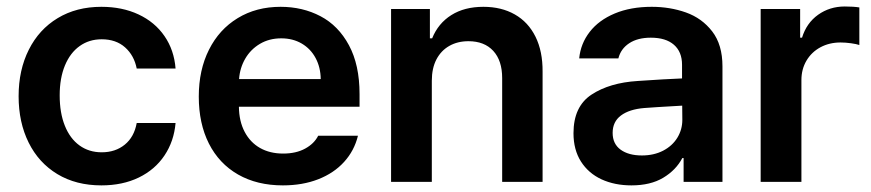

<svg xmlns="http://www.w3.org/2000/svg" viewBox="-20 -558 2671 589"><path d="M37.1 -262.7Q37.1 -343.3 68.4 -405.5Q99.6 -467.8 157 -502.4Q214.4 -537.1 291 -537.1Q355 -537.1 405 -513.7Q455.1 -490.2 484.6 -447.3Q514.2 -404.3 518.6 -347.7H399.4Q391.6 -387.7 363.8 -412.6Q335.9 -437.5 292 -437.5Q253.4 -437.5 224.4 -416.7Q195.3 -396 179.2 -357.2Q163.1 -318.4 163.1 -265.6Q163.1 -211.4 179 -172.1Q194.8 -132.8 223.9 -111.8Q252.9 -90.8 292 -90.8Q334 -90.8 362.8 -114.3Q391.6 -137.7 399.4 -180.7H518.6Q513.7 -124.5 484.6 -81.1Q455.6 -37.6 405.8 -13.4Q356 10.7 291 10.7Q213.4 10.7 156 -23.9Q98.6 -58.6 67.9 -120.6Q37.1 -182.6 37.1 -262.7Z M589.8 -261.7Q589.8 -343.3 621.1 -405.5Q652.3 -467.8 709.2 -502.4Q766.1 -537.1 840.8 -537.1Q908.2 -537.1 963.1 -508.3Q1018.1 -479.5 1050.5 -419.2Q1083 -358.9 1083 -269.5V-230.5H712.9Q713.4 -186 730.5 -153.6Q747.6 -121.1 777.8 -104Q808.1 -86.9 848.6 -86.9Q888.2 -86.9 916 -102.1Q943.8 -117.2 956.1 -141.6H1078.1Q1066.9 -95.7 1035.6 -61.3Q1004.4 -26.9 956.3 -8.1Q908.2 10.7 847.7 10.7Q768.6 10.7 710.2 -22.7Q651.9 -56.2 620.8 -117.7Q589.8 -179.2 589.8 -261.7ZM963.9 -315.4Q963.4 -351.6 948.2 -379.9Q933.1 -408.2 905.8 -424.3Q878.4 -440.4 842.8 -440.4Q806.2 -440.4 777.6 -423.6Q749 -406.7 732.4 -378.2Q715.8 -349.6 713.4 -315.4Z M1304.7 0H1179.7V-530.3H1298.8V-440.4H1305.7Q1324.2 -486.3 1364.5 -511.7Q1404.8 -537.1 1462.9 -537.1Q1518.1 -537.1 1559.3 -513.7Q1600.6 -490.2 1622.8 -445.3Q1645 -400.4 1644.5 -337.9V0H1520.5V-318.4Q1520.5 -372.1 1493.2 -401.9Q1465.8 -431.6 1417 -431.6Q1383.8 -431.6 1358.4 -417.2Q1333 -402.8 1318.8 -375.7Q1304.7 -348.6 1304.7 -310.5Z M1936.5 -309.6Q2021 -315.4 2072.3 -317.4V-359.4Q2072.3 -398.9 2047.4 -420.7Q2022.5 -442.4 1976.6 -442.4Q1936 -442.4 1910.2 -425.3Q1884.3 -408.2 1877 -378.9H1756.8Q1761.2 -424.3 1789.1 -460.2Q1816.9 -496.1 1865.7 -516.6Q1914.6 -537.1 1979.5 -537.1Q2035.2 -537.1 2084.2 -519.8Q2133.3 -502.4 2164.8 -461.7Q2196.3 -420.9 2196.3 -354.5V0H2077.1V-73.2H2073.2Q2053.7 -36.1 2014.6 -12.7Q1975.6 10.7 1917 10.7Q1865.7 10.7 1825.4 -7.8Q1785.2 -26.4 1762.2 -62.5Q1739.3 -98.6 1739.3 -149.4Q1739.3 -231.4 1794.7 -267.8Q1850.1 -304.2 1936.5 -309.6ZM1949.2 -81.1Q1985.8 -81.1 2014.2 -95.7Q2042.5 -110.4 2057.9 -135.5Q2073.2 -160.6 2073.2 -190.4L2072.8 -233.9Q2050.8 -232.9 1998 -229.5Q1969.7 -228 1956.1 -226.6Q1910.2 -222.7 1884.8 -203.6Q1859.4 -184.6 1859.4 -150.4Q1859.4 -116.7 1883.8 -98.9Q1908.2 -81.1 1949.2 -81.1Z M2313.5 -530.3H2434.6V-442.4H2440.4Q2454.1 -487.3 2489.7 -512.7Q2525.4 -538.1 2571.3 -538.1Q2598.6 -538.1 2616.2 -535.2V-419.9Q2607.9 -422.9 2590.8 -425.3Q2573.7 -427.7 2558.6 -427.7Q2524.4 -427.7 2497.1 -413.1Q2469.7 -398.4 2454.1 -372.1Q2438.5 -345.7 2438.5 -312.5V0H2313.5Z"/></svg>

Font: WEMIX Pretendard SemiBold
Style: Regular
Weight: 600
Designer: Base glyphs from Inter by Rasmus Andersson; Hangeul glyphs from Noto Sans CJK(Source Han Sans) by Jang Soo-young and Kan
Foundry: Kil Hyung-jin
Version: Version 1.000